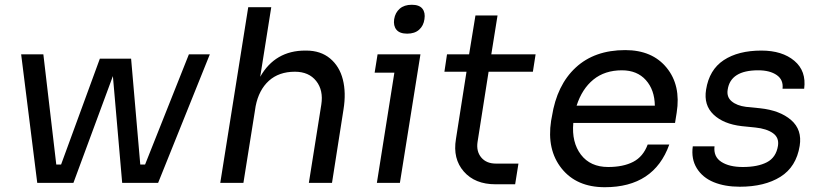

<svg xmlns="http://www.w3.org/2000/svg" viewBox="-20 -760 3409 798"><path d="M285.2 0H134.8L67.9 -534.2H160.2L213.9 -76.2H233.9L395 -516.1H524.9L563 -76.2H583L765.1 -534.2H852.1L637.2 0H487.8L449.2 -443.8Z M991.7 0H895.5L1011.7 -730H1107.4L1061.5 -440.9Q1123.5 -549.8 1248.5 -549.8H1252.4Q1312.5 -549.8 1351.8 -517.1Q1391.1 -484.4 1405 -429.4Q1418.9 -374.5 1407.7 -305.2L1359.9 0H1263.7L1315.4 -325.2Q1324.7 -384.8 1294.2 -423.3Q1263.7 -461.9 1205.6 -461.9Q1139.2 -461.9 1097.4 -424.1Q1055.7 -386.2 1042.5 -318.8L1038.6 -293.9Z M1618.2 -680.2Q1622.6 -707.5 1641.4 -723.9Q1660.2 -740.2 1691.4 -740.2Q1722.7 -740.2 1735.6 -723.9Q1748.5 -707.5 1744.1 -680.2Q1740.2 -652.8 1721.9 -636.5Q1703.6 -620.1 1672.4 -620.1Q1641.1 -620.1 1627.7 -636.5Q1614.3 -652.8 1618.2 -680.2ZM1642.1 0H1546.4L1619.1 -458H1537.1L1549.3 -534.2H1727.5L1715.3 -458Z M2121.1 5.9H2039.1Q1954.1 5.9 1907.7 -47.1Q1861.3 -100.1 1875 -182.1L1918.9 -461.9H1827.1L1837.9 -534.2H1929.7L1956.1 -695.8H2047.9L2022 -534.2H2206.1L2194.8 -461.9H2010.7L1964.8 -169.9Q1959 -130.9 1980.2 -105.5Q2001.5 -80.1 2041 -80.1H2134.8Z M2493.7 18.1Q2376.5 18.1 2314.2 -59.8Q2252 -137.7 2270.5 -257.8L2273.9 -275.9Q2294.4 -406.7 2372.8 -479.2Q2451.2 -551.8 2578.6 -551.8Q2690.9 -551.8 2750.7 -478.5Q2810.5 -405.3 2792.5 -292L2785.6 -249H2362.8Q2355.5 -168.5 2394.5 -117.2Q2433.6 -65.9 2507.8 -65.9Q2570.3 -65.9 2611.8 -87.4Q2653.3 -108.9 2671.9 -159.2H2761.7Q2698.2 18.1 2493.7 18.1ZM2564.9 -467.8Q2493.7 -467.8 2446.3 -429.2Q2398.9 -390.6 2376.5 -320.8H2701.7Q2700.7 -386.7 2664.3 -427.2Q2627.9 -467.8 2564.9 -467.8Z M3054.7 16.1Q2992.7 16.1 2946.3 -2.9Q2899.9 -22 2876 -60.8Q2852.1 -99.6 2859.4 -151.9H2949.7Q2944.8 -108.9 2977.8 -87.4Q3010.7 -65.9 3067.4 -65.9Q3129.4 -65.9 3167.5 -85.7Q3205.6 -105.5 3213.4 -153.8Q3218.8 -188 3192.6 -206.5Q3166.5 -225.1 3119.6 -230L3062.5 -235.8Q2986.8 -244.6 2945.6 -283.9Q2904.3 -323.2 2914.6 -387.2Q2927.7 -470.2 2988 -510Q3048.3 -549.8 3144.5 -549.8Q3231 -549.8 3281.5 -507.3Q3332 -464.8 3322.3 -391.1H3232.4Q3236.8 -428.2 3208.3 -448Q3179.7 -467.8 3131.3 -467.8Q3016.1 -467.8 3004.4 -387.2Q2999.5 -356.9 3021 -338.9Q3042.5 -320.8 3080.6 -315.9L3138.7 -310.1Q3221.7 -301.3 3268.1 -261Q3314.5 -220.7 3303.7 -153.8Q3289.6 -66.4 3223.6 -25.1Q3157.7 16.1 3054.7 16.1Z"/></svg>

Font: Sora Italic
Style: Regular
Weight: 400
Designer: Jonathan Barnbrook, Julián Moncada
Foundry: Barnbrook Fonts
Version: Version 2.000